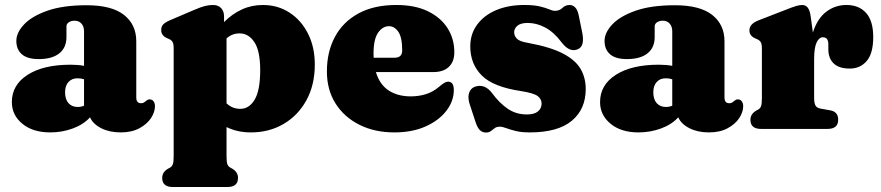

<svg xmlns="http://www.w3.org/2000/svg" viewBox="-20 -517 3533 770"><path d="M27.5 -107.5Q27.5 -176.5 90.8 -217Q154 -257.5 263 -257.5Q293.5 -257.5 317 -253V-392Q317 -410.5 306.8 -422.2Q296.5 -434 279 -434Q266 -434 256.2 -427.8Q246.5 -421.5 246.5 -411V-368Q246.5 -326 217.8 -303Q189 -280 135.5 -280Q90 -280 67.8 -299.2Q45.5 -318.5 45.5 -353Q45.5 -386 76.5 -419Q107.5 -452 170 -474Q232.5 -496 327.5 -496Q428 -496 477.2 -457.2Q526.5 -418.5 526.5 -351.5V-124Q526.5 -115.5 531 -109.2Q535.5 -103 546 -103Q553 -103 557.5 -106Q562 -109 565.5 -112Q568.5 -114.5 571.8 -116.5Q575 -118.5 579.5 -118.5Q590.5 -118.5 596 -110.5Q601.5 -102.5 601.5 -91.5Q601.5 -67.5 585.5 -43.2Q569.5 -19 538.8 -2.5Q508 14 464 14Q419 14 386 -2.8Q353 -19.5 341 -46.5Q315 -17.5 272 -1.8Q229 14 181.5 14Q111.5 14 69.5 -20.8Q27.5 -55.5 27.5 -107.5ZM241 -147Q241 -118.5 254.8 -103.2Q268.5 -88 291.5 -88Q304.5 -88 317 -93V-199Q305.5 -203 291 -203Q268 -203 254.5 -188Q241 -173 241 -147Z M878.5 -452V-428.5Q911.5 -461.5 950.2 -479.2Q989 -497 1034.5 -497Q1094 -497 1141 -466.5Q1188 -436 1215.2 -382.2Q1242.5 -328.5 1242.5 -258Q1242.5 -176.5 1209 -115.2Q1175.5 -54 1117.5 -20Q1059.5 14 986.5 14Q931 14 888.5 -7.5V109.5Q888.5 132.5 891.8 141.2Q895 150 902.5 154.5L911.5 159.5Q934.5 173 934.5 196.5Q934.5 233 892 233H673Q630.5 233 630.5 196.5Q630.5 173 654 159.5L663 154.5Q670 150 673.2 141.2Q676.5 132.5 676.5 109.5V-322.5Q676.5 -342 671.8 -349.2Q667 -356.5 658 -360.5L649 -364.5Q626.5 -374.5 626.5 -396.5Q626.5 -410.5 634.5 -419Q642.5 -427.5 662 -436L760.5 -478Q785 -488.5 801.5 -492.8Q818 -497 834 -497Q855.5 -497 867 -484.2Q878.5 -471.5 878.5 -452ZM941 -383Q911.5 -383.5 888.5 -363V-102.5Q901.5 -90.5 915.2 -85.5Q929 -80.5 944 -80.5Q979.5 -80.5 1001.5 -117.8Q1023.5 -155 1023.5 -235.5Q1023.5 -313.5 999.8 -348.5Q976 -383.5 941 -383Z M1802 -307.5Q1802 -269.5 1780 -248.8Q1758 -228 1718.5 -228H1487.5Q1502.5 -178 1538.8 -154.2Q1575 -130.5 1627.5 -130.5Q1659 -130.5 1687.5 -139.2Q1716 -148 1741 -169Q1755 -181 1762.8 -185.2Q1770.5 -189.5 1778 -189.5Q1800 -188.5 1800 -156Q1800 -111.5 1770.2 -72.8Q1740.5 -34 1687 -10Q1633.5 14 1561.5 14Q1482 14 1421 -16.8Q1360 -47.5 1325.5 -102.2Q1291 -157 1291 -230.5Q1291 -309 1323.2 -369.2Q1355.5 -429.5 1417.8 -463.2Q1480 -497 1569.5 -497Q1644.5 -497 1696.2 -471.8Q1748 -446.5 1775 -403.8Q1802 -361 1802 -307.5ZM1478 -301.5Q1478 -293.5 1478.5 -285.5H1562.5Q1593 -285.5 1593 -315Q1593 -367 1577.5 -389.5Q1562 -412 1540 -412Q1514.5 -412 1496.2 -385.8Q1478 -359.5 1478 -301.5Z M2096.5 -425Q2068 -425 2055 -413.8Q2042 -402.5 2042 -387.5Q2042 -373.5 2052.8 -362Q2063.5 -350.5 2097.5 -345Q2187.5 -328.5 2237.8 -302.2Q2288 -276 2308.5 -240.5Q2329 -205 2329 -160Q2329 -79 2273 -32.5Q2217 14 2104.5 14Q2070.5 14 2047.8 8.2Q2025 2.5 2010 -3.2Q1995 -9 1984 -9Q1972 -9 1964.2 -3.2Q1956.5 2.5 1948.8 8.5Q1941 14.5 1929 14.5Q1915 14.5 1905.2 5.5Q1895.5 -3.5 1888 -25L1866 -92Q1855 -122 1860.5 -142Q1866 -162 1884 -169Q1923.5 -183 1953.5 -143.5Q1982.5 -104 2016 -81Q2049.5 -58 2093 -58Q2122.5 -58 2137.2 -70Q2152 -82 2152 -101.5Q2152 -120 2136.2 -131.8Q2120.5 -143.5 2071 -151.5Q1958.5 -168 1912.2 -214.2Q1866 -260.5 1866 -331Q1866 -381 1893.8 -418.5Q1921.5 -456 1970.2 -476.5Q2019 -497 2082 -497Q2121.5 -497 2145.2 -491.2Q2169 -485.5 2182.8 -479.5Q2196.5 -473.5 2205.5 -473.5Q2223.5 -473.5 2235.5 -485.2Q2247.5 -497 2264.5 -497Q2276.5 -497 2286 -488Q2295.5 -479 2300.5 -457.5L2315 -386Q2320.5 -360 2316 -342Q2311.5 -324 2293.5 -318Q2262 -307.5 2231.5 -348Q2201.5 -388 2166.8 -406.5Q2132 -425 2096.5 -425Z M2386.5 -107.5Q2386.5 -176.5 2449.8 -217Q2513 -257.5 2622 -257.5Q2652.5 -257.5 2676 -253V-392Q2676 -410.5 2665.8 -422.2Q2655.5 -434 2638 -434Q2625 -434 2615.2 -427.8Q2605.5 -421.5 2605.5 -411V-368Q2605.5 -326 2576.8 -303Q2548 -280 2494.5 -280Q2449 -280 2426.8 -299.2Q2404.5 -318.5 2404.5 -353Q2404.5 -386 2435.5 -419Q2466.5 -452 2529 -474Q2591.5 -496 2686.5 -496Q2787 -496 2836.2 -457.2Q2885.5 -418.5 2885.5 -351.5V-124Q2885.5 -115.5 2890 -109.2Q2894.5 -103 2905 -103Q2912 -103 2916.5 -106Q2921 -109 2924.5 -112Q2927.5 -114.5 2930.8 -116.5Q2934 -118.5 2938.5 -118.5Q2949.5 -118.5 2955 -110.5Q2960.5 -102.5 2960.5 -91.5Q2960.5 -67.5 2944.5 -43.2Q2928.5 -19 2897.8 -2.5Q2867 14 2823 14Q2778 14 2745 -2.8Q2712 -19.5 2700 -46.5Q2674 -17.5 2631 -1.8Q2588 14 2540.5 14Q2470.5 14 2428.5 -20.8Q2386.5 -55.5 2386.5 -107.5ZM2600 -147Q2600 -118.5 2613.8 -103.2Q2627.5 -88 2650.5 -88Q2663.5 -88 2676 -93V-199Q2664.5 -203 2650 -203Q2627 -203 2613.5 -188Q2600 -173 2600 -147Z M3231.5 -449 3240 -386.5Q3258 -443 3293.8 -470Q3329.5 -497 3374.5 -497Q3425 -497 3453.5 -465Q3482 -433 3482 -368.5Q3482 -303 3456 -272.5Q3430 -242 3388 -242Q3345 -242 3323.5 -262.5Q3302 -283 3302 -319.5V-340.5Q3301.5 -367.5 3280 -367.5Q3265 -367.5 3255 -346.8Q3245 -326 3245 -280V-123.5Q3245 -103 3250.8 -93.2Q3256.5 -83.5 3273 -81L3309.5 -74.5Q3341.5 -69 3341.5 -37Q3341.5 0 3299 0H3032Q2989.5 0 2989.5 -36.5Q2989.5 -60 3013 -73.5L3022 -78.5Q3029 -82.5 3032.2 -91.5Q3035.5 -100.5 3035.5 -123.5V-321.5Q3035.5 -341 3030.8 -348.2Q3026 -355.5 3017 -359.5L3008 -363.5Q2985.5 -373.5 2985.5 -395.5Q2985.5 -421 3021 -435L3128 -476.5Q3156.5 -488 3171.5 -492.5Q3186.5 -497 3197 -497Q3211 -497 3219.5 -486.2Q3228 -475.5 3231.5 -449Z"/></svg>

Font: Fraunces 9pt Soft Black
Style: Regular
Weight: 900
Version: Version 1.000;[b76b70a41]